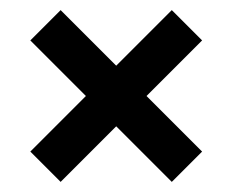

<svg xmlns="http://www.w3.org/2000/svg" viewBox="-20 -520 460 380"><path d="M100 -160 40 -220 150 -330 40 -440 100 -500 210 -390 320 -500 380 -440 270 -330 380 -220 320 -160 210 -270Z"/></svg>

Font: Cuprum
Style: Bold
Weight: 700
Designer: Jovanny Lemonad
Foundry: Jovanny Lemonad
Version: Version 2.000